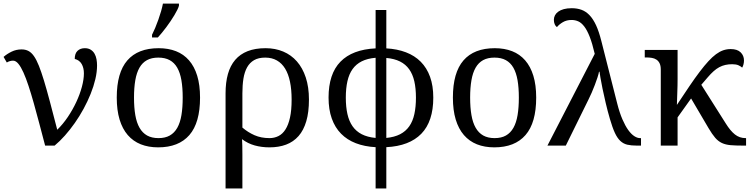

<svg xmlns="http://www.w3.org/2000/svg" viewBox="-20 -816 4221 1076"><path d="M523.9 -449.2Q523.9 -413.1 514.4 -372.6Q504.9 -332 488 -290Q471.2 -248 448.5 -206.3Q425.8 -164.6 399.2 -126.7Q372.6 -88.9 343.8 -56.4Q314.9 -23.9 286.1 0H232.9Q215.8 -64.5 200 -124.8Q184.1 -185.1 169.2 -238Q154.3 -291 139.9 -334.7Q125.5 -378.4 111.3 -409.9Q97.2 -441.4 82.8 -458.7Q68.4 -476.1 53.2 -476.1Q44.9 -476.1 35.9 -473.6Q26.9 -471.2 18.1 -465.8L0 -497.1Q19.5 -514.2 45.2 -526.6Q70.8 -539.1 101.1 -539.1Q122.6 -539.1 139.2 -530.5Q155.8 -522 170.2 -501.5Q184.6 -481 198 -447.3Q211.4 -413.6 226.6 -363.8Q241.7 -314 259.8 -245.8Q277.8 -177.7 300.8 -88.9Q333 -120.1 360.4 -160.9Q387.7 -201.7 407.7 -244.6Q427.7 -287.6 439 -329.6Q450.2 -371.6 450.2 -404.8Q450.2 -435.5 437.7 -457.3Q425.3 -479 398.9 -485.8Q398.9 -516.6 414.6 -531.2Q430.2 -545.9 455.1 -545.9Q475.1 -545.9 488.5 -537.4Q502 -528.8 509.8 -515.1Q517.6 -501.5 520.8 -484.1Q523.9 -466.8 523.9 -449.2Z M1101.1 -269Q1101.1 -127.9 1041.3 -59.1Q981.4 9.8 866.2 9.8Q812 9.8 769 -7.3Q726.1 -24.4 696 -59.1Q666 -93.8 650.1 -146.2Q634.3 -198.7 634.3 -269Q634.3 -409.2 693.6 -477.5Q752.9 -545.9 869.1 -545.9Q923.3 -545.9 966.3 -529.1Q1009.3 -512.2 1039.3 -477.8Q1069.3 -443.4 1085.2 -391.4Q1101.1 -339.4 1101.1 -269ZM731 -269Q731 -213.4 738.3 -170.9Q745.6 -128.4 762 -99.9Q778.3 -71.3 804.4 -56.6Q830.6 -42 868.2 -42Q905.8 -42 931.6 -56.6Q957.5 -71.3 973.6 -99.9Q989.7 -128.4 996.8 -170.9Q1003.9 -213.4 1003.9 -269Q1003.9 -324.7 996.6 -366.7Q989.3 -408.7 973.1 -436.8Q957 -464.8 930.9 -479Q904.8 -493.2 867.2 -493.2Q829.6 -493.2 803.7 -479Q777.8 -464.8 761.7 -436.8Q745.6 -408.7 738.3 -366.7Q731 -324.7 731 -269ZM832 -621.1Q840.3 -637.2 849.6 -659.4Q858.9 -681.6 867.4 -705.6Q876 -729.5 882.8 -753.2Q889.6 -776.9 893.1 -795.9H982.9V-784.2Q980.5 -774.4 973.6 -760.7Q966.8 -747.1 957.3 -731Q947.8 -714.8 936 -697.5Q924.3 -680.2 911.9 -663.6Q899.4 -647 887.2 -632.1Q875 -617.2 864.7 -606H832Z M1711.4 -257.8Q1711.4 -187.5 1696.5 -136.7Q1681.6 -85.9 1653.1 -53.5Q1624.5 -21 1583.5 -5.6Q1542.5 9.8 1490.2 9.8Q1445.8 9.8 1407.2 -1Q1368.7 -11.7 1336.4 -36.1Q1337.4 -22.5 1337.9 -0.2Q1338.4 22 1338.4 48.8V240.2H1244.1V-293Q1244.1 -354 1257.3 -401.1Q1270.5 -448.2 1298.1 -480.5Q1325.7 -512.7 1367.9 -529.3Q1410.2 -545.9 1468.3 -545.9Q1522.5 -545.9 1567.1 -527.1Q1611.8 -508.3 1643.8 -471.9Q1675.8 -435.5 1693.6 -381.8Q1711.4 -328.1 1711.4 -257.8ZM1614.3 -257.8Q1614.3 -314 1605.2 -357.7Q1596.2 -401.4 1577.9 -431.4Q1559.6 -461.4 1531.7 -477.3Q1503.9 -493.2 1466.3 -493.2Q1428.7 -493.2 1404.1 -479Q1379.4 -464.8 1364.7 -438.5Q1350.1 -412.1 1344.2 -375.2Q1338.4 -338.4 1338.4 -293V-101.1Q1369.1 -74.7 1406.2 -58.3Q1443.4 -42 1490.2 -42Q1517.6 -42 1540.5 -53.5Q1563.5 -64.9 1579.8 -90.6Q1596.2 -116.2 1605.2 -157.2Q1614.3 -198.2 1614.3 -257.8Z M2408.2 -269Q2408.2 -135.3 2341.1 -66.4Q2273.9 2.4 2145 8.8V240.2H2085V8.8Q2022.9 5.4 1974.1 -13.4Q1925.3 -32.2 1891.4 -66.7Q1857.4 -101.1 1839.4 -151.6Q1821.3 -202.1 1821.3 -269Q1821.3 -401.9 1887.9 -470.2Q1954.6 -538.6 2085 -544.9V-759.8H2145V-544.9Q2206.1 -541.5 2254.9 -522.9Q2303.7 -504.4 2337.9 -470Q2372.1 -435.5 2390.1 -385.5Q2408.2 -335.4 2408.2 -269ZM1918 -269Q1918 -217.3 1927 -177Q1936 -136.7 1955.8 -108.4Q1975.6 -80.1 2007.3 -63.7Q2039.1 -47.4 2085 -43V-492.2Q2039.1 -488.3 2007.3 -472.4Q1975.6 -456.5 1955.8 -428.7Q1936 -400.9 1927 -360.8Q1918 -320.8 1918 -269ZM2311 -269Q2311 -320.3 2302 -360.1Q2293 -399.9 2273.2 -427.7Q2253.4 -455.6 2221.7 -471.4Q2189.9 -487.3 2145 -491.2V-43Q2190.4 -47.4 2222.2 -63.7Q2253.9 -80.1 2273.7 -108.4Q2293.5 -136.7 2302.2 -177Q2311 -217.3 2311 -269Z M2984.9 -269Q2984.9 -127.9 2925 -59.1Q2865.2 9.8 2750 9.8Q2695.8 9.8 2652.8 -7.3Q2609.9 -24.4 2579.8 -59.1Q2549.8 -93.8 2533.9 -146.2Q2518.1 -198.7 2518.1 -269Q2518.1 -409.2 2577.4 -477.5Q2636.7 -545.9 2752.9 -545.9Q2807.1 -545.9 2850.1 -529.1Q2893.1 -512.2 2923.1 -477.8Q2953.1 -443.4 2969 -391.4Q2984.9 -339.4 2984.9 -269ZM2614.7 -269Q2614.7 -213.4 2622.1 -170.9Q2629.4 -128.4 2645.8 -99.9Q2662.1 -71.3 2688.2 -56.6Q2714.4 -42 2752 -42Q2789.6 -42 2815.4 -56.6Q2841.3 -71.3 2857.4 -99.9Q2873.5 -128.4 2880.6 -170.9Q2887.7 -213.4 2887.7 -269Q2887.7 -324.7 2880.4 -366.7Q2873 -408.7 2856.9 -436.8Q2840.8 -464.8 2814.7 -479Q2788.6 -493.2 2751 -493.2Q2713.4 -493.2 2687.5 -479Q2661.6 -464.8 2645.5 -436.8Q2629.4 -408.7 2622.1 -366.7Q2614.7 -324.7 2614.7 -269Z M3313 -514.2Q3299.3 -572.8 3284.9 -609.6Q3270.5 -646.5 3254.4 -667.5Q3238.3 -688.5 3220.7 -696.3Q3203.1 -704.1 3183.1 -704.1Q3155.3 -704.1 3134.3 -691.7Q3113.3 -679.2 3101.1 -664.1Q3092.8 -669.9 3088.4 -680.7Q3084 -691.4 3084 -705.1Q3084 -718.3 3090.1 -730Q3096.2 -741.7 3108.6 -750.7Q3121.1 -759.8 3139.9 -764.9Q3158.7 -770 3184.1 -770Q3214.4 -770 3239 -761Q3263.7 -752 3283.9 -730.7Q3304.2 -709.5 3320.6 -674.1Q3336.9 -638.7 3350.1 -585.9L3439 -235.8Q3452.1 -184.1 3468 -147.5Q3483.9 -110.8 3500.7 -87.4Q3517.6 -64 3534.7 -53Q3551.8 -42 3566.9 -42H3572.3V0H3548.8Q3517.6 0 3495.6 -5.1Q3473.6 -10.3 3456.5 -26.1Q3439.5 -42 3425.8 -71.5Q3412.1 -101.1 3397.9 -149.9Q3384.8 -194.8 3374.5 -238.8Q3364.3 -282.7 3356.7 -318.8Q3349.1 -355 3345 -380.4Q3340.8 -405.8 3339.8 -414.1H3336.9Q3335 -401.9 3328.4 -381.8Q3321.8 -361.8 3313.5 -339.8Q3305.2 -317.9 3295.7 -296.1Q3286.1 -274.4 3277.8 -257.8L3150.9 0H3047.9Z M3683.1 -425.8Q3683.1 -447.8 3676.5 -461.2Q3669.9 -474.6 3658.7 -481.9Q3647.5 -489.3 3632.6 -491.7Q3617.7 -494.1 3601.1 -494.1H3593.3V-536.1H3777.3V-374Q3777.3 -360.4 3776.9 -336.2Q3776.4 -312 3775.4 -287.6Q3774.4 -259.3 3773.4 -228Q3812.5 -287.1 3843.8 -333.3Q3875 -379.4 3901.4 -414.1Q3927.7 -448.7 3950 -472.9Q3972.2 -497.1 3992.7 -512.2Q4013.2 -527.3 4033.2 -534.2Q4053.2 -541 4075.2 -541Q4111.8 -541 4130.6 -522.7Q4149.4 -504.4 4149.4 -477.1Q4149.4 -465.8 4146.5 -454.8Q4143.6 -443.8 4139.2 -437Q4131.8 -444.3 4118.4 -450.2Q4105 -456.1 4083 -456.1Q4062.5 -456.1 4044.9 -452.1Q4027.3 -448.2 4011 -439.5Q3994.6 -430.7 3979 -416.7Q3963.4 -402.8 3946.3 -382.8L3910.2 -340.8L4047.4 -124Q4072.8 -83 4098.6 -62.5Q4124.5 -42 4158.2 -42H4161.1V0H4147Q4103.5 0 4075 -2.4Q4046.4 -4.9 4025.6 -14.6Q4004.9 -24.4 3988 -43.9Q3971.2 -63.5 3951.2 -97.2L3853 -264.2L3777.3 -158.2V0H3683.1Z"/></svg>

Font: Droid Serif
Style: Regular
Weight: 400
Designer: Monotype Design team
Foundry: Monotype Imaging Inc.
Version: Version 1.03